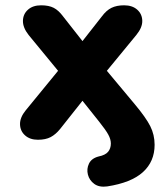

<svg xmlns="http://www.w3.org/2000/svg" viewBox="-20 -520 621 724"><path d="M384 183Q354 187 335.5 173.5Q317 160 311.5 138.5Q306 117 315.5 97Q325 77 352 70Q377 65 387.5 52.5Q398 40 398 21Q398 5 388 -13Q378 -31 354 -61L291 -140L207 -34Q190 -13 171 -3Q152 7 123 7Q93 7 74.5 -9.5Q56 -26 55.5 -51.5Q55 -77 77 -104L199 -253L88 -388Q66 -416 66.5 -441.5Q67 -467 85.5 -483.5Q104 -500 135 -500Q164 -500 182.5 -490.5Q201 -481 218 -458L291 -365L364 -458Q381 -481 400.5 -490.5Q420 -500 448 -500Q479 -500 497.5 -483.5Q516 -467 516.5 -441.5Q517 -416 494 -388L383 -253L489 -126Q530 -77 546.5 -44.5Q563 -12 563 26Q563 89 519 129Q475 169 384 183Z"/></svg>

Font: Chiron GoRound TC EB
Style: Regular
Weight: 700
Designer: Ryoko NISHIZUKA 西塚涼子 (kana, bopomofo & ideographs); Paul D. Hunt (Latin, Greek & Cyrillic); Sandoll Communications 산돌커뮤니
Foundry: Adobe
Version: Version 1.000;hotconv 1.1.1;makeotfexe 2.6.0